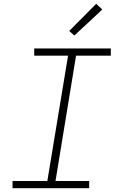

<svg xmlns="http://www.w3.org/2000/svg" viewBox="-20 -990 640 1010"><path d="M46 0V-38H229L338 -697H160V-735H563V-697H380L272 -38H449V0ZM371 -803 344 -827 486 -970 518 -940Z"/></svg>

Font: Iosevka Slab XLtEx
Style: Italic
Weight: 200
Width: 7
Italic angle: -9°
Monospace: yes
Designer: Belleve Invis
Foundry: Belleve Invis
Version: Version 11.1.0; ttfautohint (v1.8.3)